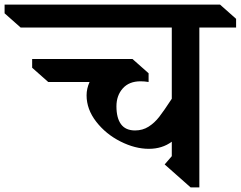

<svg xmlns="http://www.w3.org/2000/svg" viewBox="-100 -806 1048 836"><path d="M928 -686H768V10H730L617 -90L648 -126V-189Q606 -158 548 -158Q488 -158 424.5 -190Q361 -222 319 -276Q277 -330 277 -391Q277 -420 290 -449H110L40 -511V-549H477L547 -487V-449Q529 -452 512 -452Q462 -452 434.5 -421Q407 -390 407 -343Q407 -292 427 -265Q447 -238 488 -238Q521 -238 547 -254.5Q573 -271 593.5 -297.5Q614 -324 648 -376V-686H-10L-80 -748V-786H858L928 -724Z"/></svg>

Font: Inknut
Style: Antiqua
Weight: 400
Designer: Claus Eggers Srensen
Foundry: Claus Eggers Srensen
Version: Version 1.000; ttfautohint (v1.2) -l 7 -r 28 -G 50 -x 13 -D 